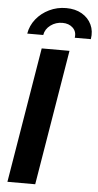

<svg xmlns="http://www.w3.org/2000/svg" viewBox="-62 -991 524 1028"><g transform="rotate(5 199.5 -477.0)"><path d="M288.6 -727.5 168 0H18.6L139.2 -727.5ZM251.5 -954.1Q300.8 -954.1 335.9 -933.6Q371.1 -913.1 387.7 -878.2Q404.3 -843.3 397 -799.8H310.5Q315.9 -832 294.7 -852.8Q273.4 -873.5 238.3 -873.5Q202.6 -873.5 174.6 -852.8Q146.5 -832 141.1 -799.8H55.2Q62.5 -843.3 90.3 -878.2Q118.2 -913.1 160.4 -933.6Q202.6 -954.1 251.5 -954.1Z"/></g></svg>

Font: Inter 18pt
Style: Bold Italic
Weight: 700
Italic angle: -9.3988°
Designer: Rasmus Andersson
Foundry: rsms
Version: Version 4.001;git-66647c0bb